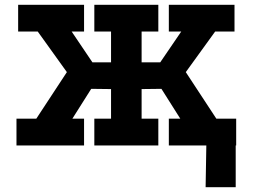

<svg xmlns="http://www.w3.org/2000/svg" viewBox="-20 -609 1058 804"><path d="M841 175 844 0H757V-112H967V175ZM56 -589H332V-477H280L367 -348H445V-477H375V-589H643V-477H573V-348H651L739 -477H687V-589H962V-477H881L758 -307L886 -112H969V0H687V-112H735L656 -237L573 -236V-112H643V0H375V-112H445V-236L362 -237L283 -112H332V0H49V-112H132L260 -307L138 -477H56Z"/></svg>

Font: Podkova ExtraBold
Style: Regular
Weight: 800
Designer: Ilya Yudin
Foundry: Cyreal (www.cyreal.org)
Version: Version 2.103